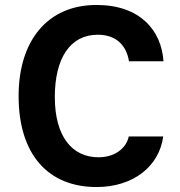

<svg xmlns="http://www.w3.org/2000/svg" viewBox="-20 -744 727 774"><path d="M369 10C518 10 622 -74 638 -194H499C490 -149 446 -110 377 -110C272 -110 201 -192 201 -353C201 -508 262 -604 374 -604C447 -604 489 -563 500 -497H639C631 -622 544 -724 369 -724C170 -724 55 -578 55 -357C55 -119 176 10 369 10Z"/></svg>

Font: Kathrein 75 Bold
Style: Regular
Weight: 700
Designer: Lazydogs Typefoundry, based on Open Sans by Ascender Corporation
Foundry: Lazydogs Typefoundry
Version: Version 1.003;PS 001.003;hotconv 1.0.88;makeotf.lib2.5.64775